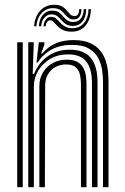

<svg xmlns="http://www.w3.org/2000/svg" viewBox="-20 -775 518 795"><path d="M406.5 0V-435.2Q406.5 -455.8 403.2 -481.9Q400 -508 387.8 -532.6Q375.5 -557.2 349.1 -573.2Q322.8 -589.2 276.5 -589.2Q230 -589.2 194.5 -570.4Q159 -551.5 136.2 -516.5H131L140.8 -600H163.5L163.8 -590.5L150.2 -553.5H155.2Q179.5 -582.5 211.4 -595.8Q243.2 -609 283.5 -609Q325 -609 351.9 -597.1Q378.8 -585.2 394.5 -565.8Q410.2 -546.2 417.6 -523.5Q425 -500.8 427.1 -478.6Q429.2 -456.5 429.2 -439.5V0ZM51.2 0V-600H74.2V0ZM143 0V-419Q143 -450.8 157.9 -475.2Q172.8 -499.8 198.4 -513.9Q224 -528 256.2 -528Q285 -528 301.6 -517.8Q318.2 -507.5 326 -491.9Q333.8 -476.2 336 -458.9Q338.2 -441.5 338.2 -427.2V0H315.2V-426Q315.2 -443.8 311.8 -462.8Q308.2 -481.8 295.1 -495Q282 -508.2 253 -508.2Q229.8 -508.2 210.1 -497.8Q190.5 -487.2 178.9 -467.8Q167.2 -448.2 167 -421.2L165.8 0ZM97 0V-600H119.8L115.5 -468.5H120.8Q140.5 -516.8 179.4 -543.2Q218.2 -569.8 269.8 -569.2Q328.8 -569 356.2 -534.9Q383.8 -500.8 383.8 -434V0H360.8V-431.2Q360.8 -490.5 337.2 -520.1Q313.8 -549.8 262 -549.8Q219.5 -549.8 187.6 -530.9Q155.8 -512 138 -481.9Q120.2 -451.8 120.2 -417.2V0ZM121.2 -666.2Q124 -707.5 147.9 -732.1Q171.8 -756.8 207.8 -755.2Q227.2 -754.5 238.4 -747.5Q249.5 -740.5 256.6 -731.6Q263.8 -722.8 270.4 -715.9Q277 -709 287.5 -708.5Q297.8 -708 302.6 -715.2Q307.5 -722.5 308.2 -737.2H317.2Q316.5 -716 308.6 -705.1Q300.8 -694.2 284.5 -694.5Q271 -695 262.8 -701.8Q254.5 -708.5 247.4 -717.2Q240.2 -726 230.5 -733.1Q220.8 -740.2 204 -741Q174.2 -743 153.6 -721.8Q133 -700.5 130.8 -666.2ZM140.8 -666.2Q143 -698 159.4 -715.2Q175.8 -732.5 199.5 -731Q215.2 -730.2 224.8 -723.2Q234.2 -716.2 241.6 -707.2Q249 -698.2 258 -691.4Q267 -684.5 281.8 -684Q301.8 -683.2 313.8 -697.1Q325.8 -711 327 -737.2H337Q336 -703.5 321 -685.1Q306 -666.8 280 -667.8Q263.2 -668.2 252.8 -675.2Q242.2 -682.2 234.2 -691.4Q226.2 -700.5 217.8 -707.6Q209.2 -714.8 196.2 -715.5Q177.8 -716.8 164.8 -702.9Q151.8 -689 150.5 -666.2ZM160.2 -666.2Q161.8 -685 171.1 -695.8Q180.5 -706.5 194 -705.2Q204.8 -704.5 212.6 -697.6Q220.5 -690.8 228.6 -681.8Q236.8 -672.8 248.1 -665.9Q259.5 -659 277 -658.2Q308 -657 327 -678.8Q346 -700.5 346.5 -737.2H356.5Q355.2 -692.8 333.1 -667.8Q311 -642.8 273 -644Q252.5 -644.5 239.4 -651.4Q226.2 -658.2 218 -667Q209.8 -675.8 203.4 -682.8Q197 -689.8 190 -690.8Q182.5 -692 176.1 -685.5Q169.8 -679 169.5 -666.2Z"/></svg>

Font: Big Shoulders Inline Text Thin
Style: Bold
Weight: 700
Version: Version 2.002